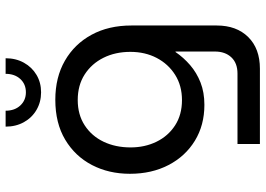

<svg xmlns="http://www.w3.org/2000/svg" viewBox="-150 -588 941 680"><g transform="rotate(-90 320.0 -247.5)"><path d="M150.4 203V123.6H400Q437.2 123.6 457.6 101.7Q478 79.8 478 43.6V-95.8H476.2Q456.8 -67.4 430 -44.2Q403.2 -21 368.3 -7.3Q333.4 6.4 289.2 6.4Q217.2 6.4 162.1 -27.3Q107 -61 76 -120.6Q45 -180.2 45 -257.4Q45 -332.2 76.1 -391.9Q107.2 -451.6 165.8 -486.6Q224.4 -521.6 307.2 -521.6Q386.6 -521.6 445.6 -487.6Q504.6 -453.6 537.4 -393.2Q570.2 -332.8 570.2 -252.2V50Q570.2 120.2 529.3 161.6Q488.4 203 417.2 203ZM306 -73Q357 -73 395.4 -97.2Q433.8 -121.4 455.3 -162.5Q476.8 -203.6 476.8 -255.8Q476.8 -309 455.9 -351Q435 -393 396.8 -417.6Q358.6 -442.2 306.4 -442.2Q254.4 -442.2 216.5 -417.5Q178.6 -392.8 158.5 -350.6Q138.4 -308.4 138.4 -255Q138.4 -204.6 158.5 -163.3Q178.6 -122 216.3 -97.5Q254 -73 306 -73ZM333.6 -572Q299.2 -572 271.5 -588.1Q243.8 -604.2 227.9 -632.7Q212 -661.2 212 -697.6H268.4Q268.4 -665.6 286.8 -645.7Q305.2 -625.8 333.6 -625.8Q362.6 -625.8 380.8 -645.7Q399 -665.6 399 -697.6H454.2Q454.2 -661.2 438.3 -632.7Q422.4 -604.2 395.2 -588.1Q368 -572 333.6 -572Z"/></g></svg>

Font: MuseoModerno Thin
Style: Regular
Weight: 100
Designer: Pablo Cosgaya, Héctor Gatti, Marcela Romero, and the Authors of The MuseoModerno Project.
Foundry: Omnibus-Type Team
Version: Version 1.003